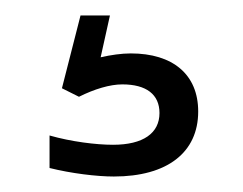

<svg xmlns="http://www.w3.org/2000/svg" viewBox="-20 -20 314 248"><path d="M127 208C196 208 236 177 236 124C236 76 203 49 149 49C137 49 123 51 110 54L122 0H84L60 94L82 105C102 95 122 89 138 89C169 89 186 102 186 126C186 152 165 167 126 167C104 167 72 163 44 155V197C72 204 105 208 127 208Z"/></svg>

Font: LT Wave Light
Style: Regular
Weight: 300
Designer: Daniel Lyons
Version: Version 2.5 (Glyphs App)